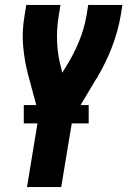

<svg xmlns="http://www.w3.org/2000/svg" viewBox="-20 -540 540 775"><path d="M89 215 137 -77 94 -236Q79 -292 73.5 -353Q68 -414 79 -476L86 -520H224L217 -476Q208 -422 210.5 -368.5Q213 -315 227 -265L231 -246L252 -280Q280 -326 300 -375.5Q320 -425 329 -476L336 -520H474L467 -476Q456 -413 432.5 -351.5Q409 -290 375 -232Q374 -229 372.5 -226.5Q371 -224 368 -221L273 -62L227 215ZM76 -42V-116H338V-42Z"/></svg>

Font: Iosevka Curly Heavy
Style: Italic
Weight: 900
Italic angle: -9°
Monospace: yes
Designer: Belleve Invis
Foundry: Belleve Invis
Version: Version 22.1.2; ttfautohint (v1.8.4)